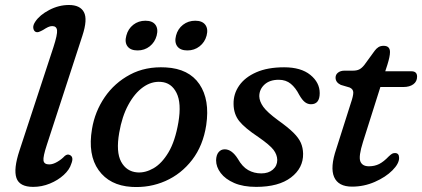

<svg xmlns="http://www.w3.org/2000/svg" viewBox="-20 -738 1690 769"><path d="M310 -595 167.5 -157.5Q152 -110.5 154.2 -95Q156.5 -79.5 177 -79.5Q192 -79.5 209.5 -89.8Q227 -100 239 -113Q250 -122.5 260 -117Q276.5 -109 265.5 -82Q258.5 -58.5 235.2 -37.2Q212 -16 179.8 -2.8Q147.5 10.5 113 10.5Q58 10.5 45.8 -25.2Q33.5 -61 58 -135L194 -549Q210.5 -600 208.5 -616.8Q206.5 -633.5 189 -633.5Q181 -633.5 172.5 -629.5Q164 -625.5 152.5 -618Q143.5 -613 135.8 -610.2Q128 -607.5 121.5 -611Q114.5 -615.5 113.2 -626.5Q112 -637.5 121.5 -651.5Q139 -678 177.2 -698Q215.5 -718 256 -718Q301 -718 316.2 -689.2Q331.5 -660.5 310 -595Z M644 -468Q736.5 -463 778.8 -400.8Q821 -338.5 806 -237Q793.5 -155 749.8 -98Q706 -41 642.5 -13Q579 15 506.5 10.5Q419 5 375 -56.5Q331 -118 348.5 -221.5Q360 -291 399.2 -348.5Q438.5 -406 500.8 -439.2Q563 -472.5 644 -468ZM529.5 -47.5Q561.5 -45 594.8 -64Q628 -83 654.8 -127.8Q681.5 -172.5 694.5 -248Q707.5 -325 687 -366Q666.5 -407 624.5 -410Q587 -413 553 -388.8Q519 -364.5 493.8 -317.8Q468.5 -271 457.5 -206.5Q444 -129.5 465.2 -90.2Q486.5 -51 529.5 -47.5ZM531 -536Q503 -536 490.8 -552.2Q478.5 -568.5 486 -595.5Q493 -622.5 513.8 -638.8Q534.5 -655 562.5 -655Q590.5 -655 602.5 -638.8Q614.5 -622.5 607.5 -595.5Q600.5 -569 579.8 -552.5Q559 -536 531 -536ZM730.5 -536Q702.5 -536 690.2 -552.2Q678 -568.5 685 -595.5Q692 -622.5 713 -638.8Q734 -655 762 -655Q790 -655 802.2 -638.8Q814.5 -622.5 807.5 -595.5Q800.5 -569 779.5 -552.5Q758.5 -536 730.5 -536Z M1026.5 -43.5Q1055.5 -43.5 1073 -58.8Q1090.5 -74 1090.5 -97.5Q1090 -118.5 1075.5 -137.8Q1061 -157 1015 -189Q960 -225.5 938 -253.2Q916 -281 915.5 -321Q914.5 -361.5 937.8 -395Q961 -428.5 1006.5 -448.5Q1052 -468.5 1118 -468.5Q1185.5 -468.5 1223 -438Q1260.5 -407.5 1260.5 -365Q1260.5 -320.5 1225.5 -320.5Q1212.5 -320.5 1201.5 -328.8Q1190.5 -337 1178.5 -358Q1164 -386.5 1144.5 -402.5Q1125 -418.5 1096.5 -418.5Q1060 -418.5 1039.2 -399.2Q1018.5 -380 1018.5 -352.5Q1019 -332 1034.5 -310.2Q1050 -288.5 1093.5 -256.5Q1133.5 -228 1155 -206.8Q1176.5 -185.5 1185 -165.8Q1193.5 -146 1194 -122.5Q1195 -65 1145.5 -27.2Q1096 10.5 1006 10.5Q954 10.5 918.2 -5Q882.5 -20.5 864 -45Q845.5 -69.5 845.5 -96Q846 -117 855.5 -128.5Q865 -140 880 -140Q908.5 -140 932.5 -102Q950.5 -70 974 -56.8Q997.5 -43.5 1026.5 -43.5Z M1380.5 -387.5 1345 -398Q1324 -408 1324 -427Q1324 -439.5 1334 -447.2Q1344 -455 1360 -455H1393.5Q1408.5 -455 1418.5 -459.8Q1428.5 -464.5 1439 -477.5L1480.5 -534.5Q1487 -543.5 1495.5 -549Q1504 -554.5 1516.5 -554.5Q1542 -554.5 1542 -529.5Q1542 -512 1531.5 -478.5L1523 -452.5H1628Q1650.5 -452.5 1650.5 -431Q1650.5 -411.5 1635.5 -400.5Q1620.5 -389.5 1595.5 -389.5H1503.5L1434 -170Q1415.5 -111.5 1423.2 -91.8Q1431 -72 1457.5 -72Q1480.5 -72 1498.8 -81.2Q1517 -90.5 1537 -111.5Q1546 -120 1550.8 -122.5Q1555.5 -125 1562 -125Q1578.5 -125 1578.5 -105.5Q1578.5 -82.5 1551.5 -55.5Q1524.5 -28.5 1481.2 -9.5Q1438 9.5 1390 9.5Q1335 9.5 1318.2 -29Q1301.5 -67.5 1327 -142L1385 -324.5Q1395 -353.5 1395 -367.2Q1395 -381 1380.5 -387.5Z"/></svg>

Font: Fraunces 9pt SuperSoft
Style: Italic
Weight: 400
Italic angle: -16°
Version: Version 1.000;[b76b70a41]